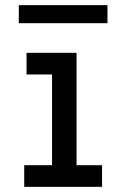

<svg xmlns="http://www.w3.org/2000/svg" viewBox="-20 -725 490 745"><path d="M74 0V-84H182V-436H83V-520H277V-84H376V0ZM53 -635V-705H397V-635Z"/></svg>

Font: Iosevka Etoile Medium
Style: Regular
Weight: 500
Designer: Belleve Invis
Foundry: Belleve Invis
Version: Version 22.1.2; ttfautohint (v1.8.4)